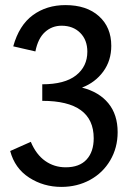

<svg xmlns="http://www.w3.org/2000/svg" viewBox="-20 -445 507 754"><path d="M442 74Q442 135 413 184.5Q384 234 333.5 261.5Q283 289 221 289Q151 289 94.5 252.5Q38 216 20 148L101 112Q122 162 157.5 187Q193 212 238 212Q292 212 320 181.5Q348 151 348 98Q348 -49 146 -49V-114Q234 -114 278.5 -149Q323 -184 323 -242Q323 -288 295 -316Q267 -344 222 -344Q184 -344 156.5 -319Q129 -294 119 -243L32 -263Q55 -346 109 -385.5Q163 -425 237 -425Q320 -425 368.5 -381.5Q417 -338 417 -265Q417 -207 385.5 -164Q354 -121 302 -101Q369 -84 405.5 -39.5Q442 5 442 74Z"/></svg>

Font: Ysabeau Infant Semibold
Style: Regular
Weight: 600
Designer: Christian Thalmann (Catharsis Fonts)
Version: Version 0.003